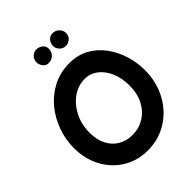

<svg xmlns="http://www.w3.org/2000/svg" viewBox="-281 -1099 1307 1307"><g transform="rotate(-45 372.5 -445.0)"><path d="M360.4 66.9Q285.6 66.9 222.7 39.3Q159.7 11.7 113.3 -38.1Q66.9 -87.9 41.3 -154.5Q15.6 -221.2 15.6 -299.3Q15.6 -381.3 43.2 -458.7Q70.8 -536.1 121.8 -597.7Q172.9 -659.2 243.9 -695.6Q314.9 -731.9 402.3 -731.9Q483.9 -731.9 545.7 -697Q607.4 -662.1 649.2 -604Q690.9 -545.9 712.2 -475.6Q733.4 -405.3 733.4 -334Q733.4 -250 705.6 -177.2Q677.7 -104.5 627.4 -49.6Q577.1 5.4 509 36.1Q440.9 66.9 360.4 66.9ZM360.4 -81.5Q423.3 -81.5 474.1 -112.3Q524.9 -143.1 554.9 -200Q585 -256.8 585 -334Q585 -407.2 560.3 -463.4Q535.6 -519.5 494.4 -551Q453.1 -582.5 402.3 -582.5Q337.9 -582.5 283.9 -544.7Q230 -506.8 197.5 -442.6Q165 -378.4 165 -299.3Q165 -230.5 190.4 -181.9Q215.8 -133.3 260 -107.4Q304.2 -81.5 360.4 -81.5ZM532.2 -892.1Q532.2 -864.7 512.7 -847.9Q493.2 -831.1 469.2 -831.1Q442.4 -831.1 424.6 -850.1Q406.7 -869.1 406.7 -891.6Q406.7 -918.5 423.1 -937.7Q439.5 -957 464.8 -957Q492.7 -957 512.5 -938Q532.2 -918.9 532.2 -892.1ZM373.5 -899.9Q373.5 -871.1 353.5 -851.1Q333.5 -831.1 304.7 -831.1Q278.3 -831.1 263.2 -851.6Q248 -872.1 248 -894Q248 -919.9 266.4 -938.5Q284.7 -957 310.5 -957Q333.5 -957 353.5 -941.7Q373.5 -926.3 373.5 -899.9Z"/></g></svg>

Font: Mikhak-FD ExtraBold
Style: Regular
Weight: 800
Designer: Amin Abedi
Version: Version 3.2